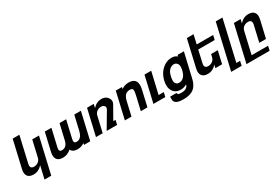

<svg xmlns="http://www.w3.org/2000/svg" viewBox="84 -1990 5023 3470"><g transform="rotate(-30 2595.0 -255.5)"><path d="M317 -96Q367 -96 405.5 -125Q444 -154 455 -202L533 -540H673L502 200H362L423 -64Q345 23 241 23Q154 23 118.5 -26.5Q83 -76 103 -164L233 -729H373L250 -193Q228 -96 317 -96Z M1163 -193Q1151 -148 1160 -124.5Q1169 -101 1208 -101Q1257 -101 1292 -136Q1327 -171 1348 -261L1415 -549H1553L1423 14H1294L1301 -19Q1231 25 1159 25Q1054 25 1024 -44Q945 25 853 25Q762 25 726.5 -26.5Q691 -78 713 -174L800 -549H938L858 -203Q844 -157 852.5 -129Q861 -101 901 -101Q1003 -101 1033 -229L1107 -549H1245Z M1903 -430Q1853 -430 1815 -401Q1777 -372 1766 -324L1691 0H1551L1676 -540H1816L1798 -462Q1876 -549 1980 -549Q2055 -549 2098 -500Q2143 -449 2130 -392Q2127 -378 2118 -362L1966 -93H2013L1992 0H1774L1971 -333Q1976 -340 1980 -356Q1987 -388 1963 -409Q1939 -430 1903 -430Z M2505 -435Q2443 -435 2408.5 -397Q2374 -359 2357 -283L2292 0H2154L2281 -549H2410L2401 -512Q2470 -560 2552 -560Q2754 -560 2700 -326L2625 0H2487L2555 -293Q2573 -370 2566 -402Q2559 -435 2505 -435Z M3015 -540 2911 -92H3019L2998 0H2750L2875 -540Z M3209 37Q3216 66 3231 72Q3246 78 3297 78Q3414 78 3438 -11Q3376 25 3311 25Q3232 25 3185 -15.5Q3138 -56 3124 -120Q3111 -183 3129 -264Q3168 -433 3300 -517Q3368 -560 3447 -560Q3520 -560 3564 -520L3571 -549H3702L3591 -70Q3581 -29 3576 -10.5Q3571 8 3561.5 31.5Q3552 55 3536 80Q3510 121 3477 145Q3444 169 3394 184Q3342 200 3270 200Q3144 200 3107 163Q3096 152 3092 147.5Q3088 143 3083.5 134Q3079 125 3077 112Q3074 92 3076 60Q3077 48 3077 37ZM3425 -438Q3382 -438 3336 -400Q3293 -365 3272 -271Q3250 -172 3275 -135Q3300 -98 3349 -98Q3397 -98 3439 -136Q3484 -177 3505 -268Q3526 -358 3498 -398Q3470 -438 3425 -438Z M3952 -96Q4002 -96 4040.5 -125Q4079 -154 4090 -202L4103 -260H4243L4183 0H4043L4058 -64Q3980 23 3876 23Q3790 23 3754 -27Q3718 -77 3738 -164L3868 -729H4008L3965 -540H4308L4286 -447H3943L3885 -193Q3863 -96 3952 -96Z M4611 -729 4418 108H4496L4475 201H4257L4471 -729Z M4968 -430Q4918 -430 4880 -401Q4842 -372 4831 -324L4727 125H5070L5049 218H4566L4741 -540H4881L4863 -462Q4941 -549 5045 -549Q5131 -549 5167 -499Q5203 -449 5183 -362L5099 0H4959L5036 -333Q5058 -430 4968 -430Z"/></g></svg>

Font: Miedinger
Style: Bold-Italic
Weight: 700
Italic angle: -13°
Version: Version 001.000